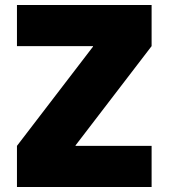

<svg xmlns="http://www.w3.org/2000/svg" viewBox="-20 -750 676 770"><path d="M48 0V-165L353 -563V-565H48V-730H588V-565L283 -167V-165H588V0Z"/></svg>

Font: M PLUS 2 Thin Black
Style: Regular
Weight: 900
Version: Version 1.001